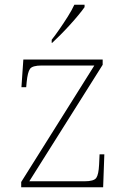

<svg xmlns="http://www.w3.org/2000/svg" viewBox="-20 -786 529 806"><path d="M69 0V-22L376 -511H155Q116 -511 106 -497Q96 -483 92 -442L90 -420H70L78 -536H411V-514L103 -25H335Q374 -25 384 -39Q394 -53 396 -95L398 -138H418L413 0ZM197 -619Q212 -638 230 -664Q248 -690 265 -717Q282 -744 292 -766H335V-756Q326 -743 309.5 -723Q293 -703 273 -681Q253 -659 233.5 -639.5Q214 -620 199 -606H197Z"/></svg>

Font: Noto Serif Hebrew Thin
Style: Regular
Weight: 250
Version: Version 2.003